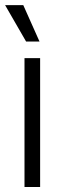

<svg xmlns="http://www.w3.org/2000/svg" viewBox="-35 -748 243 768"><path d="M63 0V-515.6H125.5V0ZM69.3 -582 -14.6 -727.5H58.1L123 -582Z"/></svg>

Font: Inter Display Light
Style: Regular
Weight: 300
Designer: Rasmus Andersson
Foundry: rsms
Version: Version 4.000;git-a52131595